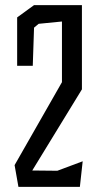

<svg xmlns="http://www.w3.org/2000/svg" viewBox="-20 -730 379 750"><path d="M204 -63 303 -100 292 0H52L37 -85L222 -409V-646L131 -637L113 -622L108 -473H47V-662L113 -710H300V-381L106 -64Z"/></svg>

Font: Bahiana
Style: Regular
Weight: 400
Designer: Pablo Cosgaya & Dani Raskovsky
Foundry: Pablo Cosgaya & Dani Raskovsky
Version: Version 1.005